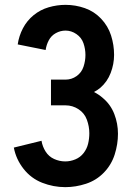

<svg xmlns="http://www.w3.org/2000/svg" viewBox="-20 -763 540 791"><path d="M249 8Q200 8 154 -10Q108 -28 77 -67.5Q46 -107 37 -155L151 -183Q155 -159 168 -138.5Q181 -118 203 -108Q225 -98 249 -98Q270 -98 290.5 -106.5Q311 -115 324.5 -132.5Q338 -150 343 -171Q348 -192 348 -214Q348 -242 338 -269.5Q328 -297 303.5 -313Q279 -329 250 -329H190V-435H250Q275 -435 295.5 -449.5Q316 -464 324 -488Q332 -512 332 -536.5Q332 -561 324 -584.5Q316 -608 295 -622.5Q274 -637 250 -637Q229 -637 210 -626.5Q191 -616 181 -597Q171 -578 168 -557L53 -580Q58 -615 74.5 -646.5Q91 -678 118.5 -700.5Q146 -723 180.5 -733Q215 -743 250 -743Q291 -743 329.5 -729.5Q368 -716 396.5 -686Q425 -656 437.5 -617Q450 -578 450 -537Q450 -499 436 -462.5Q422 -426 393 -401Q381 -391 367 -384Q387 -374 404 -359Q436 -332 451 -293Q466 -254 466 -212Q466 -169 452.5 -126.5Q439 -84 408 -52Q377 -20 334.5 -6Q292 8 249 8Z"/></svg>

Font: Iosevka SS01
Style: Bold
Weight: 700
Monospace: yes
Designer: Belleve Invis
Foundry: Belleve Invis
Version: 2.3.3; ttfautohint (v1.8.3)